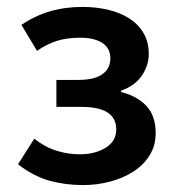

<svg xmlns="http://www.w3.org/2000/svg" viewBox="-20 -523 506 555"><path d="M220 12Q169 12 123.5 -0.5Q78 -13 32 -48L79 -122Q111 -97 144.5 -87Q178 -77 210 -77Q255 -77 285.5 -96Q316 -115 316 -149Q316 -214 216 -214H143V-292H206Q253 -292 276 -308.5Q299 -325 299 -354Q299 -384 275.5 -399Q252 -414 212 -414Q174 -414 145 -405Q116 -396 87 -376L42 -451Q80 -477 123.5 -490Q167 -503 219 -503Q257 -503 291.5 -495Q326 -487 352.5 -470.5Q379 -454 394.5 -428Q410 -402 410 -367Q410 -334 390 -304.5Q370 -275 330 -261V-257Q375 -246 402.5 -217.5Q430 -189 430 -138Q430 -102 412.5 -74Q395 -46 365.5 -27Q336 -8 298 2Q260 12 220 12Z"/></svg>

Font: CV Source Sans Light
Style: Bold
Weight: 600
Designer: Paul D. Hunt
Foundry: Adobe Systems Incorporated
Version: Version 3.001